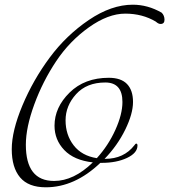

<svg xmlns="http://www.w3.org/2000/svg" viewBox="-20 -774 720 817"><path d="M210 -4Q294 -4 375 -83Q295 -92 253.5 -135.5Q212 -179 212 -239Q212 -317 276 -380Q340 -443 443 -443Q495 -443 520.5 -416.5Q546 -390 546 -340Q546 -290 513 -222.5Q480 -155 425 -98H427Q507 -98 552 -156Q557 -163 559 -163Q565 -163 565 -155Q565 -123 520.5 -102Q476 -81 413 -81H407Q298 23 175 23Q101 23 65.5 -19Q30 -61 30 -139Q30 -217 75.5 -325.5Q121 -434 191.5 -529Q262 -624 358 -689Q454 -754 545 -754Q609 -754 668 -720Q680 -708 680 -690Q680 -672 663 -672Q654 -672 643 -682Q586 -716 513 -716Q440 -716 358 -657.5Q276 -599 219 -513.5Q162 -428 126 -330Q90 -232 90 -158Q90 -4 210 -4ZM428 -423Q349 -423 304 -373.5Q259 -324 259 -262Q259 -200 293.5 -155.5Q328 -111 392 -101Q441 -155 471 -221.5Q501 -288 501 -340Q501 -423 428 -423Z"/></svg>

Font: Mrs Saint Delafield
Style: Regular
Weight: 400
Designer: Alejandro Paul
Foundry: Alejandro Paul
Version: Version 1.000